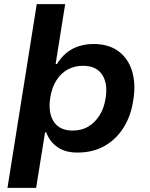

<svg xmlns="http://www.w3.org/2000/svg" viewBox="-20 -725 721 925"><path d="M16 180 157 -705H294L248 -417L254 -416Q274 -449 300.5 -470.5Q327 -492 360 -502.5Q393 -513 430 -513Q504 -513 551 -478Q598 -443 616.5 -381.5Q635 -320 622 -242Q611 -167 575.5 -110.5Q540 -54 484 -22Q428 10 353 10Q294 10 256.5 -16.5Q219 -43 203 -87H197L154 180ZM330 -96Q374 -96 406 -115.5Q438 -135 460 -170Q482 -205 489 -253Q500 -323 472 -365.5Q444 -408 380 -408Q338 -408 305 -389.5Q272 -371 250.5 -336Q229 -301 222 -253Q211 -182 239 -139Q267 -96 330 -96Z"/></svg>

Font: Nunito Sans 6pt
Style: Bold Italic
Weight: 700
Italic angle: -9°
Version: Version 3.101;gftools[0.9.27]